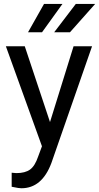

<svg xmlns="http://www.w3.org/2000/svg" viewBox="-20 -770 517 1003"><path d="M241.2 -132.3 364.3 -528.3H460.9L248.5 81.5Q199.2 213.4 91.8 213.4L74.7 211.9L41 205.6V132.3L65.4 134.3Q111.3 134.3 137 115.7Q162.6 97.2 179.2 47.9L199.2 -5.9L10.7 -528.3H109.4ZM376 -749.5H477.1L345.7 -601.6H263.2ZM210 -749.5H306.2L199.7 -601.6H126.5Z"/></svg>

Font: APIMedia Roboto
Style: Regular
Weight: 400
Designer: Google
Version: Version 2.137; 2017